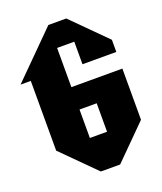

<svg xmlns="http://www.w3.org/2000/svg" viewBox="-165 -852 879 1040"><g transform="rotate(-20 274.0 -332.5)"><path d="M340 -102H241V-266H340ZM-13 -502H46V-100L235 89H346L535 -100V-395H241V-621H340V-491H535V-561L342 -754H239Z"/></g></svg>

Font: Kidora Gothic
Style: Regular
Weight: 400
Version: Version 001.018